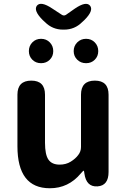

<svg xmlns="http://www.w3.org/2000/svg" viewBox="-20 -990 677 1024"><path d="M246 14Q73 14 73 -210V-485Q73 -560 147 -560Q220 -560 220 -485V-229Q220 -165 238.5 -138.5Q257 -112 298 -112Q332 -112 357.5 -128Q383 -144 397 -163Q412 -182 412 -206V-485Q412 -560 486 -560Q559 -560 559 -485V-73Q559 0 500 4Q440 8 430 -65L429 -72Q428 -80 426 -80Q424 -80 411 -65Q345 14 246 14ZM199 -653Q171 -653 152.5 -671.5Q134 -690 134 -717.5Q134 -745 152.5 -764Q171 -783 199 -783Q227 -783 245.5 -764Q264 -745 264 -717.5Q264 -690 245.5 -671.5Q227 -653 199 -653ZM439 -653Q411 -653 392 -671.5Q373 -690 373 -717.5Q373 -745 392 -764Q411 -783 439 -783Q467 -783 485.5 -764Q504 -745 504 -717.5Q504 -690 485.5 -671.5Q467 -653 439 -653ZM316 -832Q260 -832 220 -872L208 -883Q157 -934 177 -960Q198 -985 258 -945L310 -911Q321 -904 332 -911L379 -944Q439 -985 460 -960Q481 -934 430 -883L418 -872Q378 -832 322 -832Z"/></svg>

Font: Resource Han Rounded KR
Style: Bold
Weight: 700
Designer: Cyano Hao (round all glyphs); Ryoko NISHIZUKA 西塚涼子 (kana, bopomofo & ideographs); Paul D. Hunt (Latin, Greek & Cyrillic)
Foundry: Cyano Hao
Version: 0.990